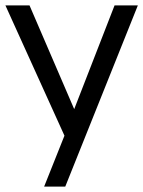

<svg xmlns="http://www.w3.org/2000/svg" viewBox="-24 -501 529 709"><path d="M214 0 139 188H217L485 -481H399L250 -98L85 -481H-4Z"/></svg>

Font: Geom Light
Style: Regular
Weight: 300
Version: Version 1.102